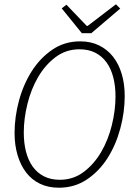

<svg xmlns="http://www.w3.org/2000/svg" viewBox="-20 -864 640 896"><path d="M255 12Q205 12 166.5 -6.5Q128 -25 102 -59Q76 -93 62 -140Q48 -187 48 -243Q48 -318 68.5 -394Q89 -470 128 -531.5Q167 -593 224 -632Q281 -671 354 -671Q404 -671 442.5 -652Q481 -633 507.5 -599.5Q534 -566 548 -519Q562 -472 562 -416Q562 -341 541.5 -264.5Q521 -188 482 -126.5Q443 -65 385.5 -26.5Q328 12 255 12ZM259 -25Q322 -25 370.5 -61.5Q419 -98 452 -154.5Q485 -211 502 -280Q519 -349 519 -414Q519 -463 508.5 -503.5Q498 -544 477 -573Q456 -602 424.5 -618Q393 -634 351 -634Q288 -634 239.5 -597.5Q191 -561 158 -504.5Q125 -448 108 -379Q91 -310 91 -245Q91 -196 101.5 -155.5Q112 -115 133 -86Q154 -57 185.5 -41Q217 -25 259 -25ZM362 -709 268 -825 290 -842 385 -743H389L521 -844L541 -824L406 -709Z"/></svg>

Font: Source Code Pro Light
Style: Italic
Weight: 300
Italic angle: -11°
Monospace: yes
Designer: Paul D. Hunt, Teo Tuominen
Foundry: Adobe Systems Incorporated
Version: Version 1.050;PS 1.000;hotconv 16.6.51;makeotf.lib2.5.65220